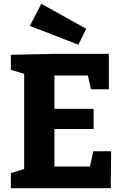

<svg xmlns="http://www.w3.org/2000/svg" viewBox="-20 -989 652 1009"><path d="M470 -194H564L562 0H37V-79L107 -101V-601L37 -622V-701L263 -706H552V-520H458L442 -592H266V-417H472V-311H266V-114H453ZM137 -853 197 -969 433 -838 392 -754Z"/></svg>

Font: Bitter Pro OGT
Style: Bold
Weight: 700
Designer: Sol Matas, and Bitter project Authors
Foundry: Sol Matas
Version: Version 2.110